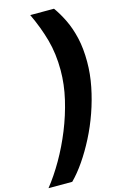

<svg xmlns="http://www.w3.org/2000/svg" viewBox="-176 -923 747 1195"><g transform="rotate(-15 198.0 -325.0)"><path d="M-20 210Q31 146 78 64.5Q125 -17 162 -108.5Q199 -200 221 -294.5Q243 -389 243 -480Q243 -587 218 -677Q193 -767 149 -860H302Q333 -817 359 -763Q385 -709 400.5 -641.5Q416 -574 416 -488Q416 -410 400 -329.5Q384 -249 356.5 -170.5Q329 -92 292.5 -21Q256 50 215.5 109Q175 168 133 210Z"/></g></svg>

Font: Exo Thin ExtraBold
Style: Italic
Weight: 800
Italic angle: -9°
Version: Version 2.000